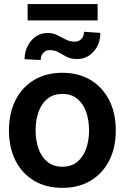

<svg xmlns="http://www.w3.org/2000/svg" viewBox="-20 -909 610 940"><path d="M285.2 10.7Q205.1 10.7 146.5 -24.4Q87.9 -59.6 55.9 -122.8Q23.9 -186 23.9 -270.5Q23.9 -355 55.9 -418.5Q87.9 -481.9 146.5 -517.3Q205.1 -552.7 285.2 -552.7Q364.7 -552.7 423.6 -517.3Q482.4 -481.9 514.6 -418.5Q546.9 -355 546.9 -270.5Q546.9 -186 514.6 -122.8Q482.4 -59.6 423.6 -24.4Q364.7 10.7 285.2 10.7ZM285.2 -92.8Q329.1 -92.8 358.2 -116.5Q387.2 -140.1 401.6 -180.7Q416 -221.2 416 -270.5Q416 -320.8 401.6 -361.3Q387.2 -401.9 358.2 -425.5Q329.1 -449.2 285.2 -449.2Q241.2 -449.2 212.2 -425.5Q183.1 -401.9 168.7 -361.3Q154.3 -320.8 154.3 -270.5Q154.3 -221.2 168.7 -180.7Q183.1 -140.1 212.2 -116.5Q241.2 -92.8 285.2 -92.8ZM458 -889.2V-809.1H115.2V-889.2ZM391.1 -753.4 471.2 -748Q471.2 -693.8 438.7 -657Q406.2 -620.1 357.9 -620.1Q326.2 -620.1 305.9 -630.9Q285.6 -641.6 267.3 -652.6Q249 -663.6 222.2 -663.6Q204.6 -663.6 191.9 -650.1Q179.2 -636.7 179.2 -615.2L100.1 -619.1Q100.6 -653.8 115.2 -683.1Q129.9 -712.4 155 -730Q180.2 -747.6 211.9 -747.6Q238.8 -747.6 259.8 -737.1Q280.8 -726.6 301.3 -715.8Q321.8 -705.1 347.2 -705.1Q365.2 -705.1 378.2 -718Q391.1 -731 391.1 -753.4Z"/></svg>

Font: Inter Tight SemiBold
Style: Regular
Weight: 600
Designer: Rasmus Andersson
Foundry: rsms
Version: Version 3.004; ttfautohint (v1.8.4.7-5d5b)